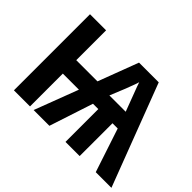

<svg xmlns="http://www.w3.org/2000/svg" viewBox="-135 -996 1274 1274"><g transform="rotate(45 502.5 -358.5)"><path d="M90 -714H241V-434H440L547 -717H732L1005 0H858L756 -308H707V0H574V-308H524L423 0H275L392 -308H241V0H90ZM715 -424 674 -533Q644 -611 640 -626Q638 -615 606 -532L562 -424Z"/></g></svg>

Font: OpenSansMMV
Style: Bold
Weight: 700
Foundry: Ascender Corporation
Version: Version 4.001